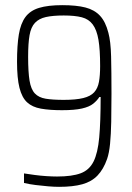

<svg xmlns="http://www.w3.org/2000/svg" viewBox="-20 -716 513 744"><path d="M209 8Q190 8 166.5 6Q143 4 118.5 1Q94 -2 73 -7V-44Q92 -41 114.5 -38Q137 -35 160 -33.5Q183 -32 201 -32Q259 -32 292.5 -44.5Q326 -57 342.5 -90Q359 -123 364.5 -183.5Q370 -244 370 -340H365Q356 -326 341 -314Q326 -302 297.5 -295.5Q269 -289 220 -289Q172 -289 138.5 -295Q105 -301 85 -319.5Q65 -338 55.5 -375.5Q46 -413 46 -477Q46 -540 53 -582.5Q60 -625 78.5 -650Q97 -675 131.5 -685.5Q166 -696 221 -696Q276 -696 311 -687Q346 -678 367.5 -655Q389 -632 400 -589Q409 -556 410.5 -497.5Q412 -439 412 -353Q412 -292 411 -243.5Q410 -195 406.5 -159Q403 -123 395 -100Q381 -60 358 -36Q335 -12 299 -2Q263 8 209 8ZM227 -329Q274 -329 302.5 -336Q331 -343 345 -358.5Q359 -374 363.5 -399Q368 -424 368 -460Q368 -524 361.5 -562Q355 -600 339.5 -621Q324 -642 297 -649Q270 -656 227 -656Q185 -656 158 -650Q131 -644 115.5 -627.5Q100 -611 94.5 -579.5Q89 -548 89 -496Q89 -437 94.5 -403.5Q100 -370 115 -354Q130 -338 157 -333.5Q184 -329 227 -329Z"/></svg>

Font: Saira Condensed ExtraLight
Style: Regular
Weight: 250
Width: 3
Designer: Hector Gatti with collaboration of the Omnibus-Type team
Foundry: Omnibus-Type
Version: Version 1.101